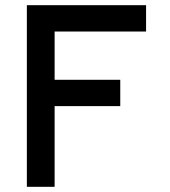

<svg xmlns="http://www.w3.org/2000/svg" viewBox="-20 -720 656 740"><path d="M83.5 0V-700H543V-598.5H190.5V-412.5H443.5V-311H190.5V0Z"/></svg>

Font: Overpass Mono SemiBold
Style: Regular
Weight: 600
Monospace: yes
Designer: Delve Withrington, Dave Bailey
Foundry: Delve Fonts LLC
Version: Version 4.000